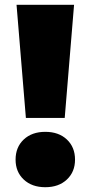

<svg xmlns="http://www.w3.org/2000/svg" viewBox="-20 -770 378 801"><path d="M49 -750H289L250 -278H88ZM169 11Q113 11 79 -21Q45 -53 45 -104Q45 -156 79 -188Q113 -220 169 -220Q225 -220 259 -188Q293 -156 293 -104Q293 -53 259 -21Q225 11 169 11Z"/></svg>

Font: Unbounded ExtraBold
Style: Regular
Weight: 800
Designer: Luke Prowse, Jean-Baptiste Morizot, Fátima Lázaro, Florian Runge
Foundry: NaN
Version: Version 1.701;gftools[0.9.28.dev5+ged2979d]